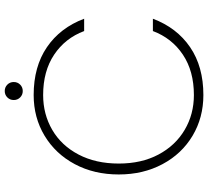

<svg xmlns="http://www.w3.org/2000/svg" viewBox="-54 -817 878 810"><g transform="rotate(-90 385.0 -412.0)"><path d="M54 -350Q54 -454 97.5 -535.5Q141 -617 217.5 -663Q294 -709 389 -709Q509 -709 591 -653Q673 -597 711 -496H659Q629 -576 559.5 -622.5Q490 -669 389 -669Q308 -669 242 -630.5Q176 -592 138 -519.5Q100 -447 100 -350Q100 -254 138 -182.5Q176 -111 242 -72Q308 -33 389 -33Q490 -33 559.5 -79.5Q629 -126 659 -206H711Q673 -105 591 -49Q509 7 389 7Q294 7 217.5 -38.5Q141 -84 97.5 -165.5Q54 -247 54 -350ZM406 -755Q390 -755 379 -766Q368 -777 368 -793Q368 -809 379 -820Q390 -831 406 -831Q422 -831 433 -820Q444 -809 444 -793Q444 -777 433 -766Q422 -755 406 -755Z"/></g></svg>

Font: Fz Poppins ExtLt
Style: Regular
Weight: 200
Designer: Ninad Kale (Devanagari), Jonny Pinhorn (Latin)
Foundry: Indian Type Foundry
Version: Vit hóa bi Vntype.Com & FontZin.Com